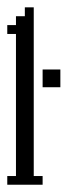

<svg xmlns="http://www.w3.org/2000/svg" viewBox="-20 -508 210 528"><path d="M97.2 -268.1V-316.9H146V-268.1ZM0 0V-23.9H23.9V-414.6H0V-439H23.9V-463.4H48.3V-487.8H72.8V-23.9H97.2V0Z"/></svg>

Font: FS Mondwest Regular
Style: Regular
Weight: 400
Designer: NZWStudios2024
Foundry: https://fontstruct.com
Version: Version 1.0